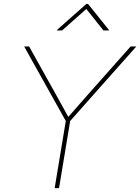

<svg xmlns="http://www.w3.org/2000/svg" viewBox="-20 -966 720 986"><path d="M260.7 0 317.9 -344.7 104 -727.5H129.4L265.1 -484.4Q282.7 -453.1 299.8 -421.9Q316.9 -390.6 334 -359.4H325.2Q352.5 -390.6 380.1 -421.9Q407.7 -453.1 435.1 -484.4L650.9 -727.5H680.2L340.3 -344.7L283.2 0ZM298.8 -809.6H272L272.5 -812L423.3 -945.8H432.1L539.6 -812L539.1 -809.6H511.2L423.3 -919.9Z"/></svg>

Font: Inter 17pt Thin
Style: Italic
Weight: 250
Italic angle: -9.3988°
Version: Version 4.001;git-66647c0bb